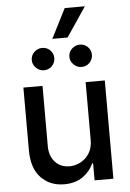

<svg xmlns="http://www.w3.org/2000/svg" viewBox="-63 -1010 720 1062"><g transform="rotate(-5 297.0 -478.5)"><path d="M416.9 -226.2V-545.5H523.4V0H419V-94.5H413.4Q394.5 -50.8 353.2 -21.8Q311.8 7.1 250.4 7.1Q171.9 7.1 121.6 -44.9Q71.4 -96.9 71.4 -198.5V-545.5H177.6V-211.3Q177.6 -155.5 208.5 -122.5Q239.3 -89.5 288.7 -89.5Q318.5 -89.5 348.2 -104.4Q377.8 -119.3 397.5 -149.7Q417.3 -180 416.9 -226.2ZM193.5 -631Q168.7 -631 149.7 -649.5Q130.7 -668 130.7 -692.8Q130.7 -719.1 149.7 -737Q168.7 -755 193.5 -755Q220.2 -755 238.1 -737Q256 -719.1 256 -692.8Q256 -668 238.1 -649.5Q220.2 -631 193.5 -631ZM402.3 -631Q377.5 -631 358.5 -649.5Q339.5 -668 339.5 -692.8Q339.5 -719.1 358.5 -737Q377.5 -755 402.3 -755Q429 -755 446.9 -737Q464.8 -719.1 464.8 -692.8Q464.8 -668 446.9 -649.5Q429 -631 402.3 -631ZM254.3 -800.1 337.4 -963.8H449.2L339.1 -800.1Z"/></g></svg>

Font: Inter Zeller Medium
Style: Regular
Weight: 500
Designer: Rasmus Andersson; Joe Bland
Foundry: zeller
Version: Version 3.015;git-dec3a8cb1